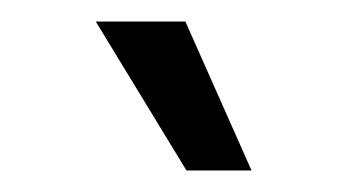

<svg xmlns="http://www.w3.org/2000/svg" viewBox="-20 -903 340 180"><path d="M154.8 -743.2 69.8 -882.8H153.8L215.8 -743.2Z"/></svg>

Font: Lumene Sans Condensed
Style: Regular
Weight: 400
Width: 3
Designer: Deni Anggara
Version: Version 1.003;Glyphs 3.1.2 (3151)